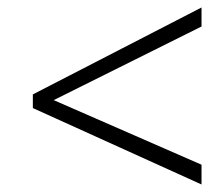

<svg xmlns="http://www.w3.org/2000/svg" viewBox="-20 -616 591 508"><path d="M513.2 -127.9 66.9 -330.1V-366.2L513.2 -596.2V-545.9L122.1 -351.1L513.2 -180.2Z"/></svg>

Font: TypoPRO Open Sans
Style: Italic
Weight: 300
Italic angle: -12°
Foundry: Ascender Corporation
Version: Version 1.10